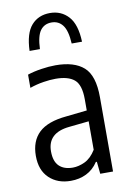

<svg xmlns="http://www.w3.org/2000/svg" viewBox="-90 -859 627 923"><g transform="rotate(-10 223.0 -397.0)"><path d="M180 9Q115.5 9 75 -29.5Q34.5 -68 34.5 -138Q34.5 -210.5 77.2 -251Q120 -291.5 212 -300L313.5 -311V-366Q313.5 -436.5 283.2 -461.8Q253 -487 192 -487Q165 -487 131.8 -481.8Q98.5 -476.5 65.5 -465V-529.5Q95 -539.5 132.8 -545.2Q170.5 -551 203 -551Q294 -551 340.5 -509.8Q387 -468.5 387 -363V0H324.5L318.5 -59.5H313.5Q290.5 -24.5 256.2 -7.8Q222 9 180 9ZM110 -147Q110 -98 133.8 -75Q157.5 -52 200.5 -52Q228.5 -52 259 -66.2Q289.5 -80.5 313.5 -119V-258L217.5 -248Q110 -237.5 110 -147ZM92.5 -640.5Q95.5 -726 129.5 -764.5Q163.5 -803 220 -803Q275 -803 310.2 -764.2Q345.5 -725.5 348.5 -640.5H298Q294.5 -704 274.2 -730.5Q254 -757 220 -757Q184.5 -757 165 -730.5Q145.5 -704 143 -640.5Z"/></g></svg>

Font: Encode Sans Cnd
Style: Regular
Weight: 400
Width: 3
Designer: Multiple Designers
Foundry: Impallari Type
Version: Version 3.002; ttfautohint (v1.8.3) -l 8 -r 50 -G 200 -x 14 